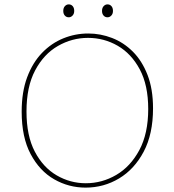

<svg xmlns="http://www.w3.org/2000/svg" viewBox="-20 -851 797 877"><path d="M371 6Q294 6 227.5 -32Q161 -70 120 -147Q79 -224 79 -341Q79 -431 104 -498Q129 -565 172 -609.5Q215 -654 269.5 -676Q324 -698 383 -698Q439 -698 492 -677.5Q545 -657 587 -615Q629 -573 654 -508.5Q679 -444 679 -356Q679 -239 636.5 -158.5Q594 -78 524 -36Q454 6 371 6ZM372 -14Q446 -14 511 -52Q576 -90 616.5 -165.5Q657 -241 657 -353Q657 -462 618.5 -534Q580 -606 517.5 -642Q455 -678 382 -678Q309 -678 244.5 -641Q180 -604 140.5 -529.5Q101 -455 101 -342Q101 -231 139 -158.5Q177 -86 239 -50Q301 -14 372 -14ZM471 -772Q460 -772 453 -780Q446 -788 446 -801Q446 -815 453.5 -823Q461 -831 471 -831Q482 -831 489 -823Q496 -815 496 -801Q496 -788 488.5 -780Q481 -772 471 -772ZM294 -772Q283 -772 276 -780Q269 -788 269 -801Q269 -815 276.5 -823Q284 -831 294 -831Q305 -831 312 -823Q319 -815 319 -801Q319 -788 311.5 -780Q304 -772 294 -772Z"/></svg>

Font: Bitter Thin Thin
Style: Regular
Weight: 250
Version: Version 2.002